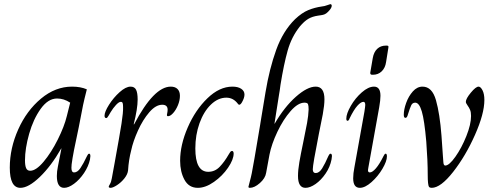

<svg xmlns="http://www.w3.org/2000/svg" viewBox="-20 -892 2371 922"><path d="M27 -87Q27 -180 67.5 -270.5Q108 -361 177 -418.5Q246 -476 326 -476Q367 -476 397 -463Q384 -412 379 -388L358 -280Q330 -152 324 -103Q323 -96 323 -86Q323 -64 336 -64Q352 -64 366 -84.5Q380 -105 398 -143Q399 -144 401.5 -149Q404 -154 408 -154Q414 -154 414 -142L412 -126Q405 -93 383.5 -61Q362 -29 335.5 -9.5Q309 10 288 10Q253 10 253 -47Q253 -69 258 -92L275 -179H274Q226 -95 171.5 -42.5Q117 10 78 10Q27 10 27 -87ZM301 -335 317 -399Q287 -419 254 -419Q211 -419 175.5 -369.5Q140 -320 120 -249.5Q100 -179 100 -122Q100 -97 105.5 -84.5Q111 -72 125 -72Q153 -72 189.5 -115.5Q226 -159 257.5 -222Q289 -285 301 -335Z M502 5Q502 2 508 -8Q514 -18 517 -36Q521 -57 524 -74.5Q527 -92 530 -107Q555 -244 563.5 -298.5Q572 -353 571 -378Q571 -391 569 -397Q567 -403 560 -403Q551 -403 537 -388Q523 -373 511 -353Q506 -344 502 -337.5Q498 -331 495.5 -328Q493 -325 490 -325Q486 -325 484 -328Q482 -331 482 -336Q482 -355 503.5 -389Q525 -423 554.5 -449.5Q584 -476 607 -476Q626 -476 633.5 -461Q641 -446 641 -414Q641 -370 622 -295H624Q719 -476 800 -476Q821 -476 832.5 -464.5Q844 -453 844 -432Q844 -410 834.5 -387Q825 -364 811.5 -349Q798 -334 787 -334Q780 -334 782 -343Q785 -357 785 -365Q785 -389 759 -389Q728 -389 697 -353Q666 -317 642.5 -265Q619 -213 610 -170Q598 -124 595 -74Q593 -55 577.5 -35.5Q562 -16 542 -3Q522 10 511 10Q507 10 504.5 8.5Q502 7 502 5Z M845 -120Q845 -196 881.5 -280Q918 -364 976 -420Q1034 -476 1096 -476Q1123 -476 1138.5 -465.5Q1154 -455 1154 -438Q1154 -422 1142 -401Q1135 -389 1129 -389Q1125 -389 1122 -394Q1100 -423 1067 -423Q1027 -423 992.5 -389.5Q958 -356 938 -300Q918 -244 918 -179Q918 -67 980 -67Q1012 -67 1035 -91Q1058 -115 1078 -150Q1080 -153 1083 -158Q1086 -163 1088.5 -165Q1091 -167 1095 -167Q1098 -167 1100 -163.5Q1102 -160 1102 -155Q1102 -126 1075 -86.5Q1048 -47 1007.5 -18.5Q967 10 930 10Q887 10 866 -28.5Q845 -67 845 -120Z M1173 5Q1174 -1 1179.5 -20.5Q1185 -40 1189 -60Q1195 -87 1230 -297Q1228 -286 1255 -449Q1274 -563 1306.5 -653Q1339 -743 1397 -800Q1430 -831 1460.5 -843.5Q1491 -856 1526 -861Q1538 -862 1551 -867Q1564 -872 1566 -872Q1573 -872 1573 -864Q1573 -853 1555 -835Q1546 -826 1538 -823Q1530 -820 1521.5 -819Q1513 -818 1508 -817Q1480 -813 1460.5 -801.5Q1441 -790 1420 -765Q1380 -715 1361.5 -649.5Q1343 -584 1327 -485Q1323 -453 1320 -438L1298 -298H1299Q1346 -379 1401 -427.5Q1456 -476 1496 -476Q1538 -476 1538 -415Q1538 -387 1530 -343Q1511 -248 1511 -248Q1482 -101 1482 -79Q1482 -61 1496 -61Q1513 -61 1527 -83.5Q1541 -106 1557 -143Q1558 -144 1560.5 -149Q1563 -154 1567 -154Q1574 -154 1574 -142L1572 -126Q1565 -90 1543.5 -58.5Q1522 -27 1495.5 -8.5Q1469 10 1447 10Q1411 10 1411 -47Q1411 -75 1417.5 -113Q1424 -151 1436 -208Q1448 -265 1454.5 -301Q1461 -337 1462 -366Q1462 -385 1459 -392Q1456 -399 1442 -399Q1411 -399 1375.5 -358.5Q1340 -318 1312 -259Q1284 -200 1274 -149L1258 -62Q1254 -36 1228 -13Q1202 10 1180 10Q1173 10 1173 5Z M1758 -543 1770 -613Q1775 -642 1791.5 -657.5Q1808 -673 1833 -673H1837Q1843 -673 1844.5 -671Q1846 -669 1845 -663L1834 -594Q1830 -566 1813 -549.5Q1796 -533 1771 -533H1767Q1757 -533 1758 -543ZM1676 -36Q1676 -59 1682 -89L1730 -356Q1734 -382 1734 -388Q1734 -403 1725 -403Q1713 -403 1696 -384Q1679 -365 1659 -324Q1655 -312 1649 -312Q1643 -312 1643 -322Q1643 -346 1664.5 -383.5Q1686 -421 1717.5 -448.5Q1749 -476 1776 -476Q1807 -476 1807 -432Q1807 -411 1801 -377L1749 -88L1747 -75Q1747 -64 1756 -64Q1768 -64 1785 -83.5Q1802 -103 1822 -143Q1827 -154 1832 -154Q1838 -154 1838 -141Q1838 -118 1816.5 -81.5Q1795 -45 1764 -17.5Q1733 10 1708 10Q1676 10 1676 -36Z M2034 -50Q2034 -121 2027 -212Q2018 -315 2005.5 -357Q1993 -399 1974 -399Q1961 -399 1955 -387Q1949 -375 1939 -343Q1935 -326 1927 -326Q1919 -326 1919 -341Q1919 -366 1930.5 -398Q1942 -430 1962.5 -453Q1983 -476 2009 -476Q2055 -476 2073.5 -411Q2092 -346 2100 -241Q2105 -175 2106.5 -148Q2108 -121 2109 -114Q2110 -97 2118 -97Q2137 -97 2167 -139.5Q2197 -182 2219.5 -238.5Q2242 -295 2242 -335Q2242 -353 2237.5 -364Q2233 -375 2225 -386Q2217 -397 2217 -403Q2217 -418 2241 -447Q2265 -476 2278 -476Q2288 -476 2297 -458.5Q2306 -441 2306 -412Q2306 -346 2261 -244.5Q2216 -143 2156 -66.5Q2096 10 2053 10Q2044 10 2040.5 5.5Q2037 1 2035.5 -14Q2034 -29 2034 -50Z"/></svg>

Font: Charm
Style: Regular
Weight: 400
Designer: Katatrad Aksorn Co.,Ltd.
Foundry: Cadson Demak Co.,Ltd.
Version: Version 1.001